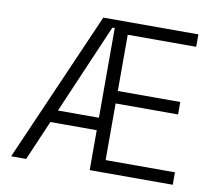

<svg xmlns="http://www.w3.org/2000/svg" viewBox="-78 -790 990 881"><g transform="rotate(10 417.5 -350.0)"><path d="M394 0H781V-58H458V-322H749V-380H458V-642H777V-700H334L28 0H98L178 -186H394ZM203 -244 383 -662H394V-244Z"/></g></svg>

Font: Meta Space Light
Style: Regular
Weight: 300
Designer: Meta Pool / Florian Karsten
Foundry: Meta Pool / Florian Karsten
Version: Version 2.000;Glyphs 3.1.1 (3137)